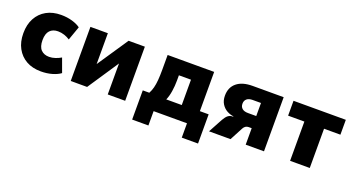

<svg xmlns="http://www.w3.org/2000/svg" viewBox="-47 -1035 3087 1687"><g transform="rotate(20 1497.0 -191.5)"><path d="M309 11Q229 11 171.5 -21.5Q114 -54 82 -113Q50 -172 50 -253Q50 -334 82 -393Q114 -452 172 -484.5Q230 -517 309 -517Q365 -517 413 -503Q461 -489 490 -467L444 -337Q420 -353 391 -362.5Q362 -372 332 -372Q284 -372 256.5 -343Q229 -314 229 -253Q229 -191 257 -162.5Q285 -134 333 -134Q361 -134 390.5 -144Q420 -154 443 -168L490 -39Q461 -17 413 -3Q365 11 309 11Z M585 0V-506H748V-201H737L942 -506H1094V0H931V-306H942L738 0Z M1208 134V-139H1269Q1284 -167 1292 -198Q1300 -229 1303.5 -270Q1307 -311 1307 -368V-506H1742V-139H1824V134H1672V0H1360V134ZM1429 -135H1574V-372H1461V-322Q1461 -272 1453 -221Q1445 -170 1429 -135Z M1878 0 1950 -133Q1968 -165 1986 -179Q2004 -193 2025 -193H2034V-197Q2005 -200 1974 -216.5Q1943 -233 1922.5 -265Q1902 -297 1902 -343Q1902 -420 1954 -463Q2006 -506 2102 -506H2392V0H2221V-154H2192Q2177 -154 2165 -146.5Q2153 -139 2144 -123L2079 0ZM2144 -268H2222V-390H2144Q2109 -390 2090 -374Q2071 -358 2071 -329Q2071 -300 2090 -284Q2109 -268 2144 -268Z M2636 0V-367H2484V-506H2973V-367H2820V0Z"/></g></svg>

Font: Nunito Sans 7pt SemiCondensed Black
Style: Regular
Weight: 900
Width: 4
Designer: Vernon Adams
Foundry: Vernon Adams
Version: Version 3.101;gftools[0.9.27]